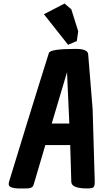

<svg xmlns="http://www.w3.org/2000/svg" viewBox="-20 -1044 569 1080"><path d="M412 -813 363 -792 227 -964 343 -1024 381 -992 420 -868ZM406 -769Q475 -769 476 -738L501 -431L513 -22Q513 2 506 9Q499 16 470 16Q381 16 381 -22L375 -228H235L174 -21Q169 -3 166 2Q160 16 127.5 16Q95 16 81 16Q38 14 31 0Q29 -4 29 -9.5Q29 -15 31 -22Q157 -434 204.5 -585Q252 -736 255 -746Q262 -769 406 -769ZM357 -638 271 -349H370Z"/></svg>

Font: Chau Philomene One
Style: Italic
Weight: 400
Designer: Vicente Lamonaca
Foundry: TipoType
Version: Version 1.001